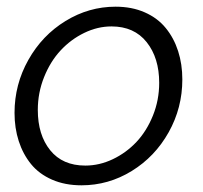

<svg xmlns="http://www.w3.org/2000/svg" viewBox="-20 -550 613 580"><path d="M23.9 -209Q23.9 -294.9 65.7 -369.1Q107.4 -443.4 178 -486.6Q248.5 -529.8 329.1 -529.8Q378.4 -529.8 417.2 -512.7Q456.1 -495.6 480.7 -465.3Q505.4 -435.1 518.1 -395.5Q530.8 -356 530.8 -310.1Q530.8 -224.1 489.5 -150.4Q448.2 -76.7 377.9 -33.4Q307.6 9.8 226.1 9.8Q176.3 9.8 137.2 -7.3Q98.1 -24.4 73.7 -54.4Q49.3 -84.5 36.6 -123.8Q23.9 -163.1 23.9 -209ZM460.9 -299.8Q460.9 -375 423.1 -422.6Q385.3 -470.2 316.9 -470.2Q274.9 -470.2 234.6 -450.7Q194.3 -431.2 163.3 -397.9Q132.3 -364.7 113.3 -317.4Q94.2 -270 94.2 -217.8Q94.2 -142.6 131.6 -96.2Q168.9 -49.8 237.8 -49.8Q280.3 -49.8 320.8 -69.1Q361.3 -88.4 392.1 -121.1Q422.9 -153.8 441.9 -200.7Q460.9 -247.6 460.9 -299.8Z"/></svg>

Font: Rawline
Style: Italic
Weight: 400
Italic angle: -12°
Designer: Matt McInerney, Pablo Impallari, Rodrigo Fuenzalida
Foundry: Matt McInerney, Pablo Impallari, Rodrigo Fuenzalida
Version: Version 4.020;PS 004.020;hotconv 1.0.88;makeotf.lib2.5.64775